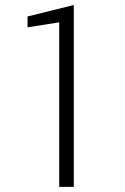

<svg xmlns="http://www.w3.org/2000/svg" viewBox="-20 -732 490 752"><path d="M269 0H211.9V-644.5L87.9 -625V-667.5L269 -712.4Z"/></svg>

Font: RobotoCondensed-Light
Style: Light
Weight: 300
Designer: Google
Version: Version 1.200311; 2013